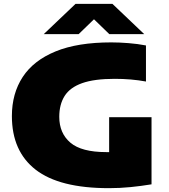

<svg xmlns="http://www.w3.org/2000/svg" viewBox="-20 -971 879 1001"><path d="M548 10Q290 10 166 -86.2Q42 -182.5 42 -366Q42 -483.5 98.5 -569.8Q155 -656 269.8 -703Q384.5 -750 560 -750Q601.5 -750 649.5 -746.2Q697.5 -742.5 741 -734V-546Q665 -560 578 -560Q471.5 -560 408.2 -537.5Q345 -515 317 -470.8Q289 -426.5 289 -362Q289 -276.5 347 -227.2Q405 -178 534 -178Q541.5 -178 549 -178V-360H770V-10Q715.5 -1 660.2 4.5Q605 10 548 10ZM208 -793 374 -951H566L732 -793H550L470 -870.5L390 -793Z"/></svg>

Font: Encode Sans Expanded Black
Style: Regular
Weight: 900
Width: 7
Designer: Multiple Designers
Foundry: Impallari Type
Version: Version 3.000; ttfautohint (v1.8.3) -l 8 -r 50 -G 200 -x 14 